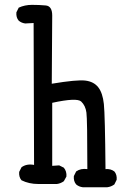

<svg xmlns="http://www.w3.org/2000/svg" viewBox="-20 -788 540 806"><path d="M327.1 -2Q311.5 -3.9 299.8 -13.7Q288.1 -27.3 290 -48.8L299.8 -68.4Q319.3 -82 346.7 -78.1Q346.7 -286.1 342.8 -315.4Q338.9 -344.7 320.8 -361.8Q302.7 -378.9 199.2 -356.4V-91.8L228.5 -93.8L248 -84Q260.7 -68.4 258.8 -46.9L248 -27.3Q234.4 -17.6 218.8 -15.6H140.6Q101.6 -15.6 70.3 -31.2Q58.6 -44.9 60.5 -66.4L70.3 -85.9Q91.8 -101.6 123 -95.7L121.1 -691.4L85.9 -689.5Q70.3 -691.4 58.6 -701.2Q46.9 -714.8 48.8 -736.3L58.6 -755.9Q84 -767.6 114.3 -767.6Q144.5 -767.6 171.9 -765.1Q199.2 -762.7 199.2 -722.7L197.3 -436.5Q302.7 -454.1 338.4 -449.7Q374 -445.3 392.6 -421.4Q411.1 -397.5 416 -351.6Q420.9 -305.7 422.9 -78.1Q444.3 -80.1 460 -68.4Q471.7 -54.7 469.7 -33.2L460 -13.7Q446.3 -3.9 430.7 -2Z"/></svg>

Font: JasonHandwriting2
Style: Regular
Weight: 400
Version: Version 1.05.10